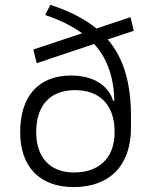

<svg xmlns="http://www.w3.org/2000/svg" viewBox="-20 -760 626 790"><path d="M282.7 9.8C432.1 9.8 519 -80.1 519 -233.9V-280.3C519 -418 489.3 -520.5 423.3 -597.7L530.3 -633.3L517.1 -689.5L377 -642.6C327.6 -683.1 264.6 -714.8 187 -740.2L166 -698.2C227.1 -677.7 277.3 -652.8 317.9 -623L117.2 -556.2L130.9 -500L367.2 -579.1C421.4 -519.5 447.8 -443.8 450.7 -345.7H445.3C424.8 -411.6 360.4 -449.2 272.5 -449.2C138.7 -449.2 63 -364.3 63 -216.3C63 -73.7 143.6 9.8 282.7 9.8ZM284.2 -50.3C186.5 -50.3 128.9 -111.8 128.9 -216.3C128.9 -326.7 186.5 -389.2 288.6 -389.2C386.7 -389.2 445.3 -333 451.2 -233.4V-200.7C445.3 -105.5 383.8 -50.3 284.2 -50.3Z"/></svg>

Font: Cascadia Code Light
Style: Regular
Weight: 300
Monospace: yes
Designer: Aaron Bell
Foundry: Saja Typeworks
Version: Version 2404.023